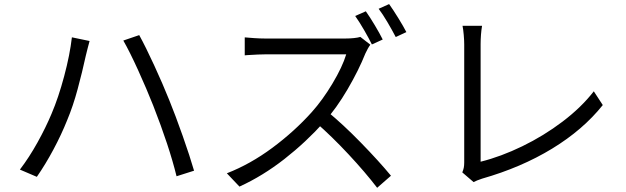

<svg xmlns="http://www.w3.org/2000/svg" viewBox="-20 -868 3040 932"><path d="M329 -686.8 414.8 -669Q409.2 -647.4 405.3 -633Q401.4 -618.6 396.6 -598Q379.4 -519 357 -435.8Q334.6 -352.6 305.8 -284Q278.2 -215 239.6 -142.7Q201 -70.4 158.8 -9.6L76.6 -44.8Q121.8 -104 162.2 -176.8Q202.6 -249.6 230.4 -316.2Q263.8 -394.4 291.5 -498.1Q319.2 -601.8 329 -686.8ZM578.6 -671.2 655.8 -697.6Q686.8 -641.4 728.6 -550.6Q770.4 -459.8 801.6 -382Q831.4 -308.8 866.6 -209Q901.8 -109.2 922 -39.4L837 -12.4Q801.4 -157.6 723.6 -356Q691.6 -436.8 650.6 -527Q609.6 -617.2 578.6 -671.2Z M1837.8 -676.2 1785.2 -652.2Q1770.6 -682 1747.6 -721.8Q1724.6 -761.6 1704.2 -790.4L1755.8 -813.2Q1775.6 -785.2 1799.5 -745.2Q1823.4 -705.2 1837.8 -676.2ZM1952.6 -712.2 1901 -688.2Q1882.6 -723.4 1860.2 -761.3Q1837.8 -799.2 1818 -825.4L1868.8 -848.2Q1889.2 -819.6 1913.9 -779.5Q1938.6 -739.4 1952.6 -712.2ZM1753.6 -608.4Q1721.4 -527.4 1667.3 -434.8Q1613.2 -342.2 1554.6 -277.4Q1465.4 -178 1360.4 -95.9Q1255.4 -13.8 1142.4 37.8L1081.2 -26.8Q1195.2 -71.2 1302.2 -150.6Q1409.2 -230 1493.4 -323.8Q1546.2 -382.8 1594.2 -463.1Q1642.2 -543.4 1660.6 -604.2H1268Q1239.8 -604.2 1182.6 -600.6L1168 -599.4V-686.6Q1183.2 -685.2 1212.1 -683.1Q1241 -681 1268 -681H1655.6Q1678 -681 1697.8 -683.1Q1717.6 -685.2 1729.2 -688.8L1777.8 -651Q1772 -643.6 1765.2 -631.3Q1758.4 -619 1753.6 -608.4ZM1877.8 -15 1810.8 43.6Q1753.6 -31.2 1672.2 -118.5Q1590.8 -205.8 1512.6 -274L1567.6 -327.8Q1644.2 -265.4 1732.2 -175.1Q1820.2 -84.8 1877.8 -15Z M2233.4 -79.6V-652.8Q2233.4 -671.8 2231.1 -698.3Q2228.8 -724.8 2225.2 -742.8H2320Q2316.4 -721.8 2314.7 -698.8Q2313 -675.8 2313 -653.6V-83Q2411.4 -107.6 2515.3 -158Q2619.2 -208.4 2710.6 -277.6Q2802 -346.8 2862.4 -424.8L2906 -358Q2809.8 -237.6 2659.8 -146.3Q2509.8 -55 2320 -0.8Q2292.2 8.4 2279 16L2224 -31.2Q2229.2 -43.4 2231.3 -54.1Q2233.4 -64.8 2233.4 -79.6Z"/></svg>

Font: 寒蝉端黑体 Light
Style: Regular
Weight: 300
Designer: ChillDuanSans {Warren2060}; 
Source Han Sans {Ryoko NISHIZUKA 西塚涼子 (kana, bopomofo & ideographs); Paul D. Hunt (Latin, G
Foundry: ChillType&Adobe
Version: Version 1.300;Glyphs 3.3 (3306)